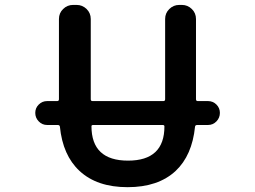

<svg xmlns="http://www.w3.org/2000/svg" viewBox="-20 -775 1040 784"><path d="M304.7 -77.1Q236.3 -140.6 224.6 -257.8Q223.6 -264.6 215.8 -264.6H172.9Q152.3 -264.6 138.2 -279.3Q124 -293.9 124 -314Q124 -334 138.2 -348.1Q152.3 -362.3 172.9 -362.3H213.9Q220.7 -362.3 220.7 -370.1V-697.3Q220.7 -721.7 237.8 -738.3Q254.9 -754.9 278.3 -754.9H293Q316.4 -754.9 333.5 -738.3Q350.6 -721.7 350.6 -697.3V-370.1Q350.6 -362.3 357.4 -362.3H647.5Q654.3 -362.3 654.3 -370.1V-697.3Q654.3 -721.7 671.4 -738.3Q688.5 -754.9 711.9 -754.9H722.7Q746.1 -754.9 763.2 -738.3Q780.3 -721.7 780.3 -697.3V-370.1Q780.3 -362.3 787.1 -362.3H829.1Q849.6 -362.3 863.8 -348.1Q877.9 -334 877.9 -314Q877.9 -293.9 863.8 -279.3Q849.6 -264.6 829.1 -264.6H785.2Q777.3 -264.6 776.4 -257.8Q764.6 -140.6 697.3 -77.1Q626 -10.7 501 -10.7Q376 -10.7 304.7 -77.1ZM360.4 -264.6Q353.5 -264.6 353.5 -259.8Q353.5 -119.1 502.9 -119.1Q651.4 -119.1 651.4 -258.8Q651.4 -264.6 644.5 -264.6Z"/></svg>

Font: Rounded Mgen+ 1mn medium
Style: Regular
Weight: 500
Designer: [Source Han Sans]
Ryoko NISHIZUKA  (kana & ideographs); Paul D. Hunt (Latin, Greek & Cyrillic); Wenlong ZHANG  (bopomofo
Version: Version 1.059.20150602